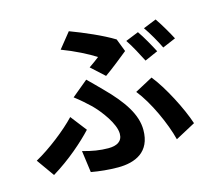

<svg xmlns="http://www.w3.org/2000/svg" viewBox="-117 -930 1233 1123"><g transform="rotate(-15 500.0 -368.0)"><path d="M454 -554 534 -481C575 -509 652 -571 679 -593L649 -671C581 -713 474 -759 391 -790L317 -698C392 -670 473 -629 517 -600C503 -589 478 -570 454 -554ZM284 -93 302 39C351 48 409 54 464 54C568 54 663 14 663 -120C663 -212 604 -302 497 -409C471 -436 445 -461 416 -490L318 -409C351 -384 385 -354 410 -330C455 -285 524 -195 524 -134C524 -87 489 -69 438 -69C390 -69 338 -77 284 -93ZM838 -16 959 -81C929 -174 851 -326 788 -403L680 -345C747 -262 813 -116 838 -16ZM344 -206 269 -303C209 -239 100 -154 14 -107L90 0C197 -65 288 -146 344 -206ZM780 -680 701 -648C728 -609 759 -549 780 -508L860 -543C841 -580 806 -643 780 -680ZM899 -725 820 -693C847 -655 880 -597 900 -555L980 -589C962 -624 925 -688 899 -725Z"/></g></svg>

Font: Source Han Sans JP
Style: Bold
Weight: 700
Designer: Ryoko NISHIZUKA 西塚涼子 (kana, bopomofo & ideographs); Paul D. Hunt (Latin, Greek & Cyrillic); Sandoll Communications 산돌커뮤니
Foundry: Adobe
Version: Version 2.002;hotconv 1.0.116;makeotfexe 2.5.65601